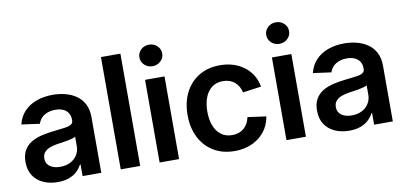

<svg xmlns="http://www.w3.org/2000/svg" viewBox="-71 -982 2594 1225"><g transform="rotate(-10 1226.0 -370.0)"><path d="M217.3 10.3Q165.5 10.3 124.5 -8.1Q83.5 -26.4 59.6 -62.3Q35.6 -98.1 35.6 -150.9Q35.6 -196.8 52.7 -226.3Q69.8 -255.9 99.1 -273.7Q128.4 -291.5 165.5 -300.5Q202.6 -309.6 242.2 -314Q290 -319.3 319.1 -323.2Q348.1 -327.1 361.6 -335.7Q375 -344.2 375 -362.3V-365.2Q375 -390.6 364 -408.7Q353 -426.8 331.8 -436.8Q310.5 -446.8 279.8 -446.8Q249 -446.8 225.8 -437Q202.6 -427.2 188.5 -411.1Q174.3 -395 168.9 -376L51.3 -392.1Q63 -441.4 94.7 -475.1Q126.5 -508.8 174.1 -526.4Q221.7 -543.9 280.3 -543.9Q322.8 -543.9 362.3 -533.7Q401.9 -523.4 432.9 -501.7Q463.9 -480 481.9 -445.1Q500 -410.2 500 -360.4V0H378.9V-74.7H374.5Q362.8 -51.3 342 -32Q321.3 -12.7 290.5 -1.2Q259.8 10.3 217.3 10.3ZM249 -83Q288.6 -83 316.9 -98.1Q345.2 -113.3 360.4 -138.7Q375.5 -164.1 375.5 -194.3V-255.9Q369.6 -251.5 356 -247.3Q342.3 -243.2 325 -240Q307.6 -236.8 289.8 -234.1Q272 -231.4 257.3 -229.5Q229.5 -225.6 206.8 -216.8Q184.1 -208 170.9 -192.4Q157.7 -176.8 157.7 -152.3Q157.7 -129.9 169.4 -114.5Q181.2 -99.1 201.7 -91.1Q222.2 -83 249 -83Z M752 -727.5V0H626V-727.5Z M877.9 0V-535.6H1003.9V0ZM940.9 -612.8Q910.2 -612.8 888.7 -633.1Q867.2 -653.3 867.2 -682.6Q867.2 -711.9 888.7 -732.2Q910.2 -752.4 940.9 -752.4Q971.7 -752.4 993.4 -732.2Q1015.1 -711.9 1015.1 -682.6Q1015.1 -653.3 993.4 -633.1Q971.7 -612.8 940.9 -612.8Z M1363.8 11.2Q1285.6 11.2 1227.8 -23.7Q1169.9 -58.6 1137.9 -121.1Q1106 -183.6 1106 -266.1Q1106 -349.1 1137.9 -411.9Q1169.9 -474.6 1227.8 -509.5Q1285.6 -544.4 1363.8 -544.4Q1410.6 -544.4 1450.2 -531.7Q1489.7 -519 1520.8 -495.4Q1551.8 -471.7 1571.8 -438.7Q1591.8 -405.8 1599.1 -364.7L1479.5 -348.1Q1475.1 -369.1 1465.3 -386.2Q1455.6 -403.3 1440.9 -415.8Q1426.3 -428.2 1407.2 -434.8Q1388.2 -441.4 1365.2 -441.4Q1322.3 -441.4 1293 -418.9Q1263.7 -396.5 1248.8 -356.9Q1233.9 -317.4 1233.9 -266.1Q1233.9 -215.8 1248.8 -176.3Q1263.7 -136.7 1293 -114.3Q1322.3 -91.8 1365.2 -91.8Q1388.7 -91.8 1407.7 -98.4Q1426.8 -105 1441.4 -117.7Q1456.1 -130.4 1465.8 -148.2Q1475.6 -166 1480 -188L1599.6 -171.4Q1592.8 -129.9 1572.8 -96.4Q1552.7 -63 1521.7 -38.8Q1490.7 -14.6 1450.7 -1.7Q1410.6 11.2 1363.8 11.2Z M1699.7 0V-535.6H1825.7V0ZM1762.7 -612.8Q1731.9 -612.8 1710.4 -633.1Q1689 -653.3 1689 -682.6Q1689 -711.9 1710.4 -732.2Q1731.9 -752.4 1762.7 -752.4Q1793.5 -752.4 1815.2 -732.2Q1836.9 -711.9 1836.9 -682.6Q1836.9 -653.3 1815.2 -633.1Q1793.5 -612.8 1762.7 -612.8Z M2106 10.3Q2054.2 10.3 2013.2 -8.1Q1972.2 -26.4 1948.2 -62.3Q1924.3 -98.1 1924.3 -150.9Q1924.3 -196.8 1941.4 -226.3Q1958.5 -255.9 1987.8 -273.7Q2017.1 -291.5 2054.2 -300.5Q2091.3 -309.6 2130.9 -314Q2178.7 -319.3 2207.8 -323.2Q2236.8 -327.1 2250.2 -335.7Q2263.7 -344.2 2263.7 -362.3V-365.2Q2263.7 -390.6 2252.7 -408.7Q2241.7 -426.8 2220.5 -436.8Q2199.2 -446.8 2168.5 -446.8Q2137.7 -446.8 2114.5 -437Q2091.3 -427.2 2077.1 -411.1Q2063 -395 2057.6 -376L1939.9 -392.1Q1951.7 -441.4 1983.4 -475.1Q2015.1 -508.8 2062.7 -526.4Q2110.4 -543.9 2168.9 -543.9Q2211.4 -543.9 2251 -533.7Q2290.5 -523.4 2321.5 -501.7Q2352.5 -480 2370.6 -445.1Q2388.7 -410.2 2388.7 -360.4V0H2267.6V-74.7H2263.2Q2251.5 -51.3 2230.7 -32Q2210 -12.7 2179.2 -1.2Q2148.4 10.3 2106 10.3ZM2137.7 -83Q2177.2 -83 2205.6 -98.1Q2233.9 -113.3 2249 -138.7Q2264.2 -164.1 2264.2 -194.3V-255.9Q2258.3 -251.5 2244.6 -247.3Q2231 -243.2 2213.6 -240Q2196.3 -236.8 2178.5 -234.1Q2160.6 -231.4 2146 -229.5Q2118.2 -225.6 2095.5 -216.8Q2072.8 -208 2059.6 -192.4Q2046.4 -176.8 2046.4 -152.3Q2046.4 -129.9 2058.1 -114.5Q2069.8 -99.1 2090.3 -91.1Q2110.8 -83 2137.7 -83Z"/></g></svg>

Font: Inter 20pt SemiBold
Style: Regular
Weight: 600
Version: Version 4.001;git-66647c0bb